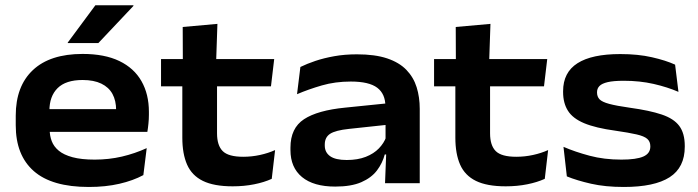

<svg xmlns="http://www.w3.org/2000/svg" viewBox="-20 -710 2704 744"><path d="M324 14.5Q181 14.5 111 -47Q41 -108.5 41 -224.5V-262Q41 -376 107.5 -438.5Q174 -501 300 -501Q385.5 -501 442.5 -473.5Q499.5 -446 528.2 -395.5Q557 -345 557 -276.5V-265.5Q557 -248.5 555.2 -231Q553.5 -213.5 551 -199H426.5Q428.5 -221 429.2 -243Q430 -265 430 -283Q430 -320 415.8 -346Q401.5 -372 372.5 -386Q343.5 -400 300 -400Q235 -400 203.2 -368.5Q171.5 -337 171.5 -281V-251.5L172.5 -238.5V-208Q172.5 -184 180.5 -163Q188.5 -142 207.8 -126Q227 -110 261 -100.8Q295 -91.5 347 -91.5Q402 -91.5 452.2 -103.2Q502.5 -115 548.5 -136L535.5 -31.5Q495.5 -10 442.5 2.2Q389.5 14.5 324 14.5ZM107.5 -199V-287H524.5V-199ZM349.5 -689.5H497V-687L361 -543H242.5V-545Z M881.5 12Q809 12 766.2 -9Q723.5 -30 705 -72Q686.5 -114 686.5 -176.5V-425.5H821V-193.5Q821 -146.5 843 -124.5Q865 -102.5 922.5 -102.5Q955.5 -102.5 987.5 -109.5Q1019.5 -116.5 1046 -128.5L1033 -17Q1003.5 -3.5 964.8 4.2Q926 12 881.5 12ZM604 -375.5V-481H1042.5L1030 -375.5ZM688.5 -470 688 -605.5 822.5 -617.5 817.5 -470Z M1472 0 1477 -128 1474 -145V-276L1473.5 -297.5Q1473.5 -346 1441.8 -370Q1410 -394 1339.5 -394Q1279 -394 1227.2 -379Q1175.5 -364 1131 -345L1144 -450.5Q1169.5 -463 1202.2 -474Q1235 -485 1275.2 -492.2Q1315.5 -499.5 1363 -499.5Q1433 -499.5 1480 -483.8Q1527 -468 1554.8 -439.2Q1582.5 -410.5 1594.5 -372Q1606.5 -333.5 1606.5 -288V0ZM1279 13Q1195 13 1150.2 -24Q1105.5 -61 1105.5 -128.5V-138Q1105.5 -213.5 1158 -248Q1210.5 -282.5 1318 -293L1485 -310L1490.5 -227.5L1332 -210.5Q1280 -205 1259.2 -191.5Q1238.5 -178 1238.5 -150V-146Q1238.5 -119.5 1259.2 -104.8Q1280 -90 1323.5 -90Q1366 -90 1397.2 -102.2Q1428.5 -114.5 1448.2 -135Q1468 -155.5 1476.5 -179.5L1496.5 -111.5H1471Q1462 -77.5 1440.5 -49.2Q1419 -21 1380 -4Q1341 13 1279 13Z M1939.5 12Q1867 12 1824.2 -9Q1781.5 -30 1763 -72Q1744.5 -114 1744.5 -176.5V-425.5H1879V-193.5Q1879 -146.5 1901 -124.5Q1923 -102.5 1980.5 -102.5Q2013.5 -102.5 2045.5 -109.5Q2077.5 -116.5 2104 -128.5L2091 -17Q2061.5 -3.5 2022.8 4.2Q1984 12 1939.5 12ZM1662 -375.5V-481H2100.5L2088 -375.5ZM1746.5 -470 1746 -605.5 1880.5 -617.5 1875.5 -470Z M2397 14.5Q2325.5 14.5 2270.5 2Q2215.5 -10.5 2176.5 -26.5L2163.5 -141Q2208.5 -121.5 2264.8 -106.5Q2321 -91.5 2388 -91.5Q2446 -91.5 2473 -103.5Q2500 -115.5 2500 -142V-143.5Q2500 -161.5 2488 -172Q2476 -182.5 2446.5 -189.2Q2417 -196 2365 -203.5Q2288 -214 2243.8 -232.5Q2199.5 -251 2180.8 -280.8Q2162 -310.5 2162 -353.5V-356.5Q2162 -429.5 2217.8 -465Q2273.5 -500.5 2383.5 -500.5Q2452.5 -500.5 2506.2 -488.2Q2560 -476 2596 -459.5L2609 -354Q2566.5 -372.5 2512.8 -384.8Q2459 -397 2397.5 -397Q2357.5 -397 2335 -391.8Q2312.5 -386.5 2303 -376.8Q2293.5 -367 2293.5 -353V-351.5Q2293.5 -335.5 2303.2 -325.2Q2313 -315 2340.5 -307.5Q2368 -300 2421 -292.5Q2497.5 -282 2544.2 -266.2Q2591 -250.5 2612.2 -222Q2633.5 -193.5 2633.5 -144.5V-141.5Q2633.5 -61 2574.8 -23.2Q2516 14.5 2397 14.5Z"/></svg>

Font: Anek Gujarati SemiExpanded SemiBold
Style: Regular
Weight: 600
Width: 6
Designer: Mrunmayee Ghaisas (Gujarati), Yesha Goshar (Latin)
Foundry: Ek Type
Version: Version 1.003